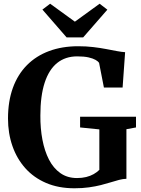

<svg xmlns="http://www.w3.org/2000/svg" viewBox="-20 -1001 760 1032"><path d="M380 11Q294.5 11 228 -17.5Q161.5 -46 116 -97Q70.5 -148 46.8 -216.2Q23 -284.5 23 -364Q23 -456.5 49.2 -528.8Q75.5 -601 124.8 -650.8Q174 -700.5 243.8 -726.5Q313.5 -752.5 400.5 -752.5Q443 -752.5 481 -748Q519 -743.5 551.5 -737.2Q584 -731 609.5 -726.2Q635 -721.5 652.5 -720.5L639 -530.5H538.5L512.5 -663.5Q507.5 -671 493.8 -679Q480 -687 456 -692.5Q432 -698 395 -698Q331.5 -698 287.2 -662.5Q243 -627 220 -556.2Q197 -485.5 197 -380Q196.5 -311 208 -250.2Q219.5 -189.5 243.2 -143.2Q267 -97 304.5 -70.5Q342 -44 394 -44Q421 -44 443.2 -49.5Q465.5 -55 483.2 -65Q501 -75 514 -88V-305.5L410.5 -316V-373.5H711V-316L659.5 -306.5V-40Q640.5 -39.5 619.8 -34Q599 -28.5 575 -21Q551 -13.5 522.2 -6.2Q493.5 1 458.2 6Q423 11 380 11ZM338 -800 208 -949.5 249.5 -981 382.5 -884.5 515.5 -981 557 -949 427 -800Z"/></svg>

Font: Merriweather 48pt
Style: Bold
Weight: 700
Version: Version 2.100